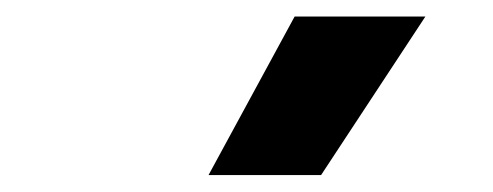

<svg xmlns="http://www.w3.org/2000/svg" viewBox="-20 -828 596 232"><path d="M232 -616.5 336 -808H494L368 -616.5Z"/></svg>

Font: Encode Sans SemiCondensed
Style: Bold
Weight: 700
Width: 4
Designer: Multiple Designers
Foundry: Impallari Type
Version: Version 3.002